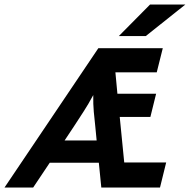

<svg xmlns="http://www.w3.org/2000/svg" viewBox="-64 -841 851 861"><path d="M-43.8 0 377.1 -625H666L638.9 -516.7H453.5L462.5 -420.8H636.1L610.4 -316.7H472.9L493.1 -112.5H681.2L653.5 0H390.3L379.2 -111.1H159L84.7 0ZM225.7 -211.1H369.4L363.2 -275Q359.7 -306.2 356.6 -339.6Q353.5 -372.9 354.2 -414.6Q331.9 -372.9 310.1 -339.6Q288.2 -306.2 268.1 -275ZM468.8 -679.2 609 -820.8H767.4L589.6 -679.2Z"/></svg>

Font: Afacad
Style: Bold Italic
Weight: 700
Italic angle: -14°
Designer: Kristian Moeller
Foundry: Dicotype
Version: Version 1.000; ttfautohint (v1.8.4.7-5d5b)